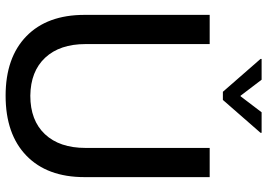

<svg xmlns="http://www.w3.org/2000/svg" viewBox="-154 -785 952 684"><g transform="rotate(90 322.0 -443.0)"><path d="M33 -714H137V-272Q137 -180 185.5 -128Q234 -76 321 -75Q409 -75 458 -127Q507 -179 507 -272V-714H611V-268Q611 -135 534.5 -61Q458 13 321 13Q185 13 109 -61Q33 -135 33 -268ZM453 -895 336 -761H307L190 -895V-899H264L321 -824H323L380 -899H453Z"/></g></svg>

Font: Non Bureau
Style: Regular
Weight: 400
Designer: Jona Saucedo
Foundry: Non Foundry
Version: Version 1.000; ttfautohint (v1.8.4)